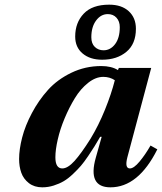

<svg xmlns="http://www.w3.org/2000/svg" viewBox="-20 -782 687 814"><path d="M214.8 -115.2Q214.8 -67.9 244.1 -67.9Q267.1 -67.9 295.7 -99.4Q324.2 -130.9 363.8 -193.8Q397.9 -250 425 -316.9Q452.1 -383.8 466.8 -441.9Q445.3 -456.1 418 -456.1Q385.7 -456.1 353.8 -430.9Q321.8 -405.8 297.6 -366.2Q273.4 -326.7 254.2 -280.8Q234.9 -234.9 224.9 -190.9Q214.8 -147 214.8 -115.2ZM61 -107.9Q61 -148.9 74 -199.2Q86.9 -249.5 115.5 -303.2Q144 -356.9 183.6 -400.9Q223.1 -444.8 282.2 -473.4Q341.3 -502 409.2 -502Q452.6 -502 480 -484.9L483.9 -494.1H621.1L520 -115.2Q507.8 -67.9 530.8 -67.9Q547.4 -67.9 571.8 -97.2Q596.2 -126.5 618.2 -165L647 -148.9Q566.4 12.2 448.2 12.2Q350.6 12.2 386.2 -113.8L411.1 -202.1H404.8Q389.6 -176.3 380.4 -161.1Q371.1 -146 353.8 -120.4Q336.4 -94.7 323 -79.1Q309.6 -63.5 289.3 -44.2Q269 -24.9 250.2 -13.9Q231.4 -2.9 207.8 4.6Q184.1 12.2 159.2 12.2Q125.5 12.2 102.5 -5.6Q79.6 -23.4 70.3 -49.6Q61 -75.7 61 -107.9ZM367.2 -624Q367.2 -597.2 382.1 -583Q397 -568.8 418.9 -568.8Q448.2 -568.8 468 -595Q487.8 -621.1 487.8 -667Q487.8 -691.4 473.9 -706.8Q460 -722.2 437 -722.2Q407.7 -722.2 387.5 -695.1Q367.2 -668 367.2 -624ZM298.8 -627Q298.8 -686 335 -724.1Q371.1 -762.2 442.9 -762.2Q495.6 -762.2 525.9 -734.4Q556.2 -706.5 556.2 -660.2Q556.2 -595.7 515.9 -562.3Q475.6 -528.8 413.1 -528.8Q361.8 -528.8 330.3 -555.2Q298.8 -581.5 298.8 -627Z"/></svg>

Font: Linguistics Pro
Style: Bold Italic
Weight: 700
Italic angle: -12°
Designer: Stefan Peev, Context Ltd
Foundry: Stefan Peev, Context Ltd
Version: Version 001.000